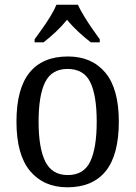

<svg xmlns="http://www.w3.org/2000/svg" viewBox="-20 -786 576 816"><path d="M266 10Q166 10 108 -59Q50 -128 50 -269Q50 -409 105.5 -477.5Q161 -546 269 -546Q370 -546 427.5 -477.5Q485 -409 485 -269Q485 -128 429.5 -59Q374 10 266 10ZM268 -42Q336 -42 363.5 -99.5Q391 -157 391 -269Q391 -381 363.5 -437Q336 -493 267 -493Q200 -493 172 -437Q144 -381 144 -269Q144 -157 172.5 -99.5Q201 -42 268 -42ZM127 -619Q141 -638 159.5 -664Q178 -690 194.5 -717Q211 -744 220 -766H311Q321 -744 337.5 -717Q354 -690 372 -664Q390 -638 404 -619V-606H366Q340 -626 313 -651Q286 -676 265 -702Q244 -676 217.5 -651Q191 -626 165 -606H127Z"/></svg>

Font: Noto Serif Tamil SemiCondensed
Style: Regular
Weight: 400
Width: 4
Designer: Indian Type Foundry, Tom Grace, and the Monotype Design Team
Foundry: Monotype Imaging Inc.
Version: Version 2.004; ttfautohint (v1.8.4.7-5d5b)